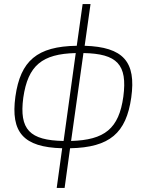

<svg xmlns="http://www.w3.org/2000/svg" viewBox="-20 -720 739 948"><path d="M398 -494 427 -700H388L359 -494C163 -491 81 -420 56 -243C32 -67 95 7 287 12L260 208H299L326 12C522 8 603 -63 628 -238C653 -415 589 -488 398 -494ZM589 -243C567 -84 496 -29 331 -24L392 -458C558 -455 610 -402 589 -243ZM95 -238C118 -397 188 -454 354 -458L294 -24C127 -27 74 -80 95 -238Z"/></svg>

Font: Exo 2 Extra Light
Style: Italic
Weight: 250
Italic angle: -8°
Designer: Natanael Gama
Version: Version 1.001;PS 001.001;hotconv 1.0.88;makeotf.lib2.5.64775